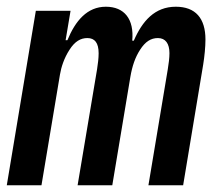

<svg xmlns="http://www.w3.org/2000/svg" viewBox="-24 -548 644 568"><path d="M98.7 0 153.4 -327.4C157 -349.4 165.8 -376.4 181.5 -400.6C197.4 -425.8 214.8 -435.4 234.4 -435.4C256.4 -435.4 267.8 -421.2 267.8 -390.3C267.8 -375.7 265.6 -358.7 263.1 -342.7L205.6 0H308.2L361.5 -319.6C367.2 -353.3 376.1 -378.6 390.3 -400.6C405.9 -425.1 422.6 -435.4 443.2 -435.4C465.6 -435.4 477.3 -419 477.3 -390.6C477.3 -377.5 475.1 -358.7 472.3 -342.7L415.1 0H517.8L577.1 -356.9C581 -381 583.8 -409.4 583.8 -431.1C583.8 -494 554.3 -528.1 496.1 -528.1C433.9 -528.1 397 -485.8 371.8 -427.6H367.2C373.2 -491.5 343.8 -528.1 289.1 -528.1C234 -528.1 198.9 -486.5 175.4 -429H170.1L184.7 -516H82L-3.9 0Z"/></svg>

Font: Margiela Mono Italic SmBold It
Style: Regular
Weight: 600
Designer: Mike Abbink, Paul van der Laan, Pieter van Rosmalen
Foundry: Bold Monday
Version: Version 2.003 2021